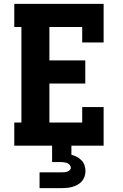

<svg xmlns="http://www.w3.org/2000/svg" viewBox="-20 -755 640 995"><path d="M54 0V-120H91V-615H54V-735H517V-535H406V-615H236V-442H422V-322H236V-120H406V-200H517V0ZM185 220V138H300Q307 138 314.5 137.5Q322 137 328.5 134.5Q335 132 341 127Q347 122 347 115Q347 107 342 100.5Q337 94 330 91Q323 88 315.5 86.5Q308 85 300 85H250V0H350V47Q365 51 378.5 58Q392 65 402.5 76Q413 87 418 101.5Q423 116 423 131Q423 145 418.5 159Q414 173 404.5 184Q395 195 382.5 202Q370 209 356.5 213Q343 217 328.5 218.5Q314 220 300 220Z"/></svg>

Font: Iosevka Etoile Heavy
Style: Regular
Weight: 900
Designer: Belleve Invis
Foundry: Belleve Invis
Version: Version 22.1.2; ttfautohint (v1.8.4)